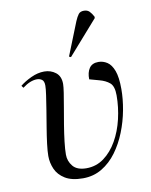

<svg xmlns="http://www.w3.org/2000/svg" viewBox="-88 -848 731 928"><g transform="rotate(-10 277.5 -384.5)"><path d="M244 14Q189 14 156.5 -6Q124 -26 110.5 -57Q97 -88 97 -121Q97 -144 101.5 -180.5Q106 -217 113 -259Q120 -301 126.5 -341Q133 -381 137.5 -412.5Q142 -444 142 -459Q142 -481 131.5 -488.5Q121 -496 107 -496Q74 -496 36 -467L28 -478Q50 -496 83 -511.5Q116 -527 148 -527Q180 -527 204 -508.5Q228 -490 228 -452Q228 -439 223.5 -409Q219 -379 212 -339.5Q205 -300 198 -257.5Q191 -215 186.5 -177Q182 -139 182 -113Q182 -81 202.5 -56Q223 -31 269 -31Q317 -31 355 -59Q393 -87 419.5 -133.5Q446 -180 459.5 -237.5Q473 -295 473 -353Q473 -398 453.5 -414.5Q434 -431 403 -439L356 -452Q355 -485 369 -506Q383 -527 414 -527Q437 -527 457 -514Q477 -501 489 -469Q501 -437 501 -379Q501 -330 491 -276Q481 -222 460.5 -170.5Q440 -119 409.5 -77.5Q379 -36 337.5 -11Q296 14 244 14ZM288 -573 279 -577 344 -740Q353 -761 361.5 -772Q370 -783 388 -783Q405 -783 415 -773Q425 -763 434 -746V-739Z"/></g></svg>

Font: Literata 72pt
Style: Italic
Weight: 400
Italic angle: -2°
Designer: Latin by Veronika Burian and Jose Scaglione. Greek by Irene Vlachou. Cyrillic by Vera Evstafieva
Foundry: TypeTogether
Version: Version 3.002